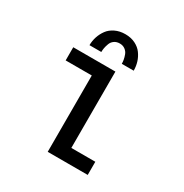

<svg xmlns="http://www.w3.org/2000/svg" viewBox="-159 -805 889 929"><g transform="rotate(30 285.0 -340.5)"><path d="M152.5 -548Q152.5 -572 160 -595Q167.5 -618 181.8 -637.5Q196 -657 220.8 -669Q245.5 -681 277 -681Q308.5 -681 332.8 -669Q357 -657 371.2 -637.5Q385.5 -618 392.5 -595.2Q399.5 -572.5 399.5 -548H333Q333 -558.5 331 -570Q329 -581.5 323.8 -595.8Q318.5 -610 306 -619.2Q293.5 -628.5 276 -628.5Q258 -628.5 245.5 -619.5Q233 -610.5 227.8 -596Q222.5 -581.5 220.5 -570.2Q218.5 -559 218.5 -548ZM325 -73.5H459V0H235.5V-426.5H89.5V-500H325Z"/></g></svg>

Font: League Mono Narrow
Style: Regular
Weight: 400
Width: 3
Designer: Tyler Finck
Foundry: The League of Moveable Type / Tyler Finck
Version: Version 2.210